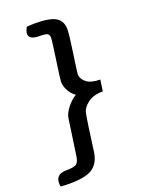

<svg xmlns="http://www.w3.org/2000/svg" viewBox="-173 -792 769 1009"><g transform="rotate(-20 211.5 -288.0)"><path d="M120 10 148 -185Q152 -213 176 -243Q200 -273 227 -289Q206 -302 191.5 -328Q177 -354 177 -380Q177 -394 192 -496Q207 -598 207 -616Q207 -632 196.5 -638Q186 -644 154 -644Q95 -644 95 -677Q95 -692 107 -713Q133 -715 154 -715Q237 -715 270 -694Q303 -673 303 -627Q303 -600 288 -497.5Q273 -395 273 -387Q273 -361 298 -340.5Q323 -320 375 -320L366 -257Q312 -257 280.5 -232.5Q249 -208 244 -181Q234 -130 214 24Q206 84 168 111.5Q130 139 36 139Q11 139 -13 137Q-15 129 -15 116Q-15 67 47 67Q90 67 103 55.5Q116 44 120 10Z"/></g></svg>

Font: Overlock
Style: Bold Italic
Weight: 700
Version: Version 1.001